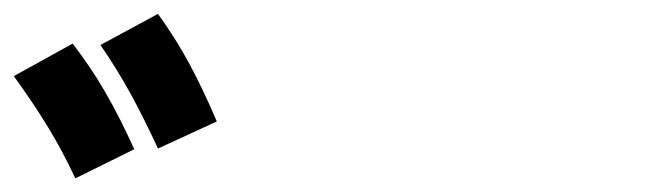

<svg xmlns="http://www.w3.org/2000/svg" viewBox="-56 -769 940 277"><path d="M-36.1 -659.2 48.8 -706.1Q75.2 -671.9 95.9 -636Q116.7 -600.1 137.7 -553.7L52.7 -511.7Q34.2 -551.3 13.2 -585.7Q-7.8 -620.1 -36.1 -659.2ZM88.9 -704.1 171.9 -749Q197.3 -713.9 217.3 -676.8Q237.3 -639.6 256.8 -593.8L171.9 -554.7Q151.4 -599.1 132.1 -634.3Q112.8 -669.4 88.9 -704.1Z"/></svg>

Font: Pretendard GOV Black
Style: Regular
Weight: 900
Designer: Base glyphs from Inter by Rasmus Andersson; Hangeul glyphs from Noto Sans CJK(Source Han Sans) by Jang Soo-young and Kan
Foundry: Kil Hyung-jin
Version: Version 1.309